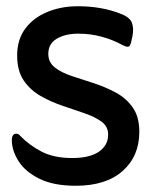

<svg xmlns="http://www.w3.org/2000/svg" viewBox="-20 -586 492 616"><path d="M43 -152Q75 -119 114.5 -99Q154 -79 212 -79Q268 -79 297.5 -99.5Q327 -120 327 -154Q327 -180 306 -195.5Q285 -211 251.5 -222.5Q218 -234 181 -246.5Q144 -259 110.5 -278Q77 -297 56 -328Q35 -359 35 -408Q35 -459 61 -494Q87 -529 131.5 -547.5Q176 -566 230 -566Q268 -566 302 -560Q336 -554 364 -543Q395 -532 402.5 -514.5Q410 -497 405 -470L400 -448Q398 -442 396 -439Q394 -436 389 -436Q384 -436 374 -441Q343 -458 307 -468Q271 -478 231 -478Q190 -478 162.5 -462Q135 -446 135 -413Q135 -386 156 -369.5Q177 -353 210.5 -342Q244 -331 281 -319Q318 -307 351.5 -289Q385 -271 406 -241Q427 -211 427 -163Q427 -85 373.5 -37.5Q320 10 223 10Q152 10 106.5 -12.5Q61 -35 39.5 -69Q18 -103 18 -136Q18 -157 32 -157Q39 -157 43 -152Z"/></svg>

Font: Zain
Style: Bold
Weight: 700
Designer: Zain,Boutros
Foundry: Mobile Telecommunications Company (Zain), 2024
Version: Version 1.50; ttfautohint (v1.8.4)